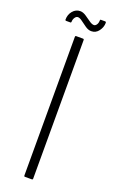

<svg xmlns="http://www.w3.org/2000/svg" viewBox="-153 -824 524 863"><g transform="rotate(20 108.5 -392.5)"><path d="M130 -5Q130 0 125 0H92Q88 0 88 -5V-668Q88 -673 92 -673H125Q130 -673 130 -668ZM27 -722Q22 -722 22 -727Q22 -751 36.5 -768Q51 -785 72 -785Q85 -785 99.5 -775.5Q114 -766 127 -756.5Q140 -747 150 -747Q157 -747 162.5 -755Q168 -763 168 -774Q168 -780 171 -780H192Q197 -780 197 -774Q197 -754 183.5 -735.5Q170 -717 148 -717Q134 -717 119.5 -727Q105 -737 92.5 -746.5Q80 -756 71 -756Q63 -756 57 -747Q51 -738 51 -727Q51 -722 47 -722Z"/></g></svg>

Font: Glory Thin ExtraLight
Style: Regular
Weight: 250
Version: Version 1.011